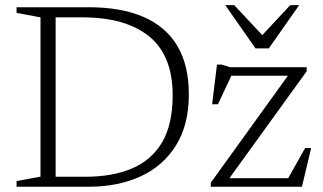

<svg xmlns="http://www.w3.org/2000/svg" viewBox="-20 -710 1229 730"><path d="M636.5 -348Q636.5 -499 547.2 -571.5Q458 -644 293 -644H151L154.5 -682.5H316.5Q441 -682.5 526 -645.5Q611 -608.5 654.5 -535Q698 -461.5 698 -351.5Q698 -235.5 649.2 -157.2Q600.5 -79 514.8 -39.5Q429 0 318 0H154.5L151 -38H305Q408 -38 482.5 -69.8Q557 -101.5 596.8 -169.8Q636.5 -238 636.5 -348ZM43 0V-21.5L134 -38.5V-644L43 -661V-682.5H191.5V0ZM781.5 0V-15.5L1085 -436.5L1103.5 -422H825.5L868.5 -441L808.5 -313.5H786.5L805 -464.5H822.5L854.5 -454.5H1146V-439L841 -17L826 -32.5H1091.5L1066.5 -16L1140 -147H1163L1128 0ZM987 -566H967.5L1083.5 -690.5H1117.5L1002 -526H951.5L836.5 -690.5H870.5Z"/></svg>

Font: Newsreader 14pt Light
Style: Regular
Weight: 300
Designer: Hugues Gentile
Foundry: Production Type
Version: Version 1.003